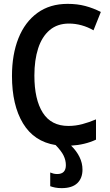

<svg xmlns="http://www.w3.org/2000/svg" viewBox="-20 -745 570 994"><path d="M299 229Q280 229 265.5 226Q251 223 240 219V148Q247 151 256 153.5Q265 156 276 156Q321 156 321 110Q321 85 309.5 61Q298 37 268 6Q156 -12 99 -106.5Q42 -201 42 -352Q42 -463 75.5 -547Q109 -631 173.5 -678Q238 -725 330 -725Q380 -725 421.5 -714Q463 -703 502 -683L464 -588Q435 -605 402.5 -614Q370 -623 337 -623Q277 -623 237 -589Q197 -555 177.5 -494.5Q158 -434 158 -354Q158 -230 201.5 -161.5Q245 -93 334 -93Q371 -93 406.5 -102.5Q442 -112 477 -127V-22Q419 5 348 9Q376 36 391.5 67.5Q407 99 407 133Q407 178 380 203.5Q353 229 299 229Z"/></svg>

Font: Noto Sans Mono Condensed SemiBold
Style: Regular
Weight: 600
Width: 3
Designer: Monotype Design Team
Foundry: Monotype Imaging Inc.
Version: Version 2.014